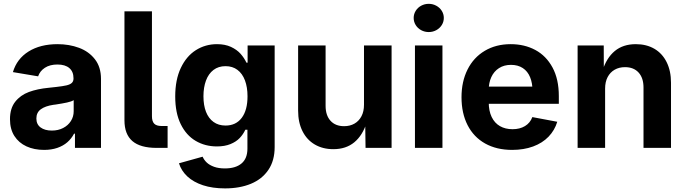

<svg xmlns="http://www.w3.org/2000/svg" viewBox="-20 -788 3658 1023"><path d="M33.2 -152.8Q33.2 -210.4 61 -245.8Q88.9 -281.2 134 -297.9Q179.2 -314.5 239.3 -320.3L279.8 -324.7Q314.5 -328.6 333.7 -333Q353 -337.4 362.3 -345.9Q371.6 -354.5 371.6 -369.1V-371.6Q371.6 -406.2 349.4 -425.3Q327.1 -444.3 286.1 -444.3Q245.6 -444.3 219 -426.8Q192.4 -409.2 183.1 -381.3L48.8 -403.8Q69.8 -474.6 132.3 -513.7Q194.8 -552.7 286.6 -552.7Q348.6 -552.7 401.1 -533.2Q453.6 -513.7 485.8 -472.2Q518.1 -430.7 518.1 -367.7V0H379.4V-75.7H374.5Q360.8 -49.3 338.6 -30Q316.4 -10.7 285.2 0Q253.9 10.7 214.8 10.7Q162.1 10.7 121.1 -8.1Q80.1 -26.9 56.6 -63.5Q33.2 -100.1 33.2 -152.8ZM372.6 -195.3V-254.4Q361.8 -247.1 336.7 -241.7Q311.5 -236.3 276.4 -231L264.2 -229.5Q221.2 -223.1 197.5 -205.8Q173.8 -188.5 173.8 -156.7Q173.8 -125.5 196.3 -108.9Q218.8 -92.3 256.3 -92.3Q290 -92.3 316.4 -106Q342.8 -119.6 357.7 -143.1Q372.6 -166.5 372.6 -195.3Z M643.1 -147V-727.5H789.6V-168.9Q789.6 -141.6 801.5 -129.2Q813.5 -116.7 840.3 -116.7H873V0H814.9Q727.5 0 685.3 -36.4Q643.1 -72.8 643.1 -147Z M933.6 82 1059.6 46.9Q1066.9 64 1081.5 77.9Q1096.2 91.8 1120.4 100.6Q1144.5 109.4 1178.2 109.4Q1235.4 109.4 1266.8 83Q1298.3 56.6 1298.3 3.9V-96.7H1287.1Q1275.9 -72.3 1257.1 -52.5Q1238.3 -32.7 1207.8 -20.3Q1177.2 -7.8 1135.7 -7.8Q1072.8 -7.8 1022.5 -37.4Q972.2 -66.9 942.9 -126.7Q913.6 -186.5 913.6 -273.9Q913.6 -363.3 943.4 -426Q973.1 -488.8 1023.7 -520.8Q1074.2 -552.7 1136.2 -552.7Q1179.2 -552.7 1210.7 -538.1Q1242.2 -523.4 1261.7 -501.5Q1281.2 -479.5 1293 -454.1H1299.3V-545.9H1443.4V-4.4Q1443.4 67.9 1409.9 117.2Q1376.5 166.5 1316.9 191.2Q1257.3 215.8 1179.2 215.8Q1112.3 215.8 1061.3 199Q1010.3 182.1 978 151.9Q945.8 121.6 933.6 82ZM1298.8 -274.9Q1298.8 -323.2 1285.2 -359.6Q1271.5 -396 1245.1 -415.8Q1218.8 -435.5 1181.6 -435.5Q1144 -435.5 1117.4 -415.3Q1090.8 -395 1077.4 -358.6Q1064 -322.3 1064 -274.9Q1064 -227.1 1077.6 -192.1Q1091.3 -157.2 1117.7 -138.2Q1144 -119.1 1181.6 -119.1Q1237.3 -119.1 1268.1 -160.2Q1298.8 -201.2 1298.8 -274.9Z M1568.4 -198.7V-545.9H1714.8V-224.1Q1714.8 -173.3 1741 -144.5Q1767.1 -115.7 1813.5 -115.7Q1844.7 -115.7 1868.7 -129.4Q1892.6 -143.1 1906 -168.7Q1919.4 -194.3 1919.4 -230V-545.9H2066.4V0H1927.7L1925.8 -136.2H1934.1Q1912.1 -66.4 1867.7 -29.8Q1823.2 6.8 1756.3 6.8Q1699.7 6.8 1657.2 -18.1Q1614.7 -43 1591.6 -89.4Q1568.4 -135.7 1568.4 -198.7Z M2190.9 -545.9H2337.4V0H2190.9ZM2184.1 -692.4Q2184.1 -712.7 2194.8 -730.1Q2205.6 -747.6 2224.1 -757.6Q2242.7 -767.6 2264.4 -767.6Q2286 -767.6 2304.5 -757.5Q2323 -747.5 2333.9 -730.2Q2344.7 -712.9 2344.7 -692.4Q2344.7 -671.9 2333.9 -654.6Q2323 -637.3 2304.5 -627.2Q2286 -617.2 2264.4 -617.2Q2242.7 -617.2 2224.1 -627.2Q2205.6 -637.2 2194.8 -654.6Q2184.1 -672.1 2184.1 -692.4Z M2439 -270Q2439 -353.5 2471.2 -417.7Q2503.4 -481.9 2563 -517.3Q2622.6 -552.7 2701.2 -552.7Q2774.4 -552.7 2832.3 -521.7Q2890.1 -490.7 2923.8 -428.5Q2957.5 -366.2 2957.5 -275.9V-234.9H2499V-326.7H2885.7L2817.4 -302.2Q2817.4 -345.2 2804.4 -376.7Q2791.5 -408.2 2765.6 -425.3Q2739.7 -442.4 2702.6 -442.4Q2665.5 -442.4 2638.7 -425Q2611.8 -407.7 2597.9 -377.4Q2584 -347.2 2584 -308.6V-243.7Q2584 -197.3 2599.6 -164.8Q2615.2 -132.3 2643.8 -116Q2672.4 -99.6 2710.9 -99.6Q2749.5 -99.6 2777.1 -116.2Q2804.7 -132.8 2816.4 -164.1L2949.2 -139.2Q2935.5 -93.8 2902.8 -59.8Q2870.1 -25.9 2820.6 -7.6Q2771 10.7 2708.5 10.7Q2626 10.7 2564.9 -23.4Q2503.9 -57.6 2471.4 -121.1Q2439 -184.6 2439 -270Z M3204.1 0H3057.6V-545.9H3196.8L3197.3 -409.7H3189.5Q3211.4 -479.5 3255.6 -516.1Q3299.8 -552.7 3367.7 -552.7Q3424.3 -552.7 3466.6 -528.1Q3508.8 -503.4 3532 -456.8Q3555.2 -410.2 3555.2 -347.2V0H3408.7V-321.8Q3408.7 -372.6 3382.6 -401.4Q3356.4 -430.2 3310.1 -430.2Q3278.8 -430.2 3254.9 -416.5Q3231 -402.8 3217.5 -377.2Q3204.1 -351.6 3204.1 -315.9Z"/></svg>

Font: Inter RS Variable
Style: Regular
Weight: 400
Designer: Rasmus Andersson (customised by Maria Ramos and Noel Pretorius)
Foundry: rsms
Version: Version 3.001;Glyphs 3.2.3 (3260)